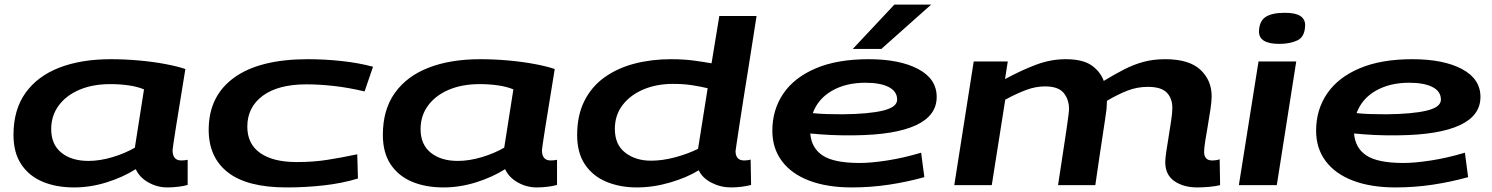

<svg xmlns="http://www.w3.org/2000/svg" viewBox="-20 -810 6528 840"><path d="M712 10Q668 10 629 -12Q590 -34 574 -70Q519 -35 447.5 -12.5Q376 10 304 10Q226 10 166.5 -15Q107 -40 73 -91Q39 -142 39 -220Q39 -330 91.5 -403.5Q144 -477 239.5 -514Q335 -551 465 -551Q525 -551 587 -545.5Q649 -540 702.5 -530Q756 -520 791 -508Q765 -350 750 -255Q735 -160 735 -153Q735 -108 773 -108Q788 -108 801 -111V-1Q785 4 760 7Q735 10 712 10ZM570 -164 610 -419Q581 -431 543 -436.5Q505 -442 463 -442Q386 -442 328 -417.5Q270 -393 237 -348.5Q204 -304 204 -245Q204 -178 248.5 -142Q293 -106 367 -106Q417 -106 472 -122.5Q527 -139 570 -164Z M1234 10Q1062 10 977.5 -55.5Q893 -121 893 -242Q893 -390 1004.5 -470.5Q1116 -551 1327 -551Q1400 -551 1474.5 -543Q1549 -535 1612 -518L1575 -410Q1503 -427 1439.5 -434Q1376 -441 1321 -441Q1197 -441 1129.5 -391Q1062 -341 1062 -256Q1062 -180 1118.5 -140.5Q1175 -101 1278 -101Q1350 -101 1411 -110.5Q1472 -120 1543 -135L1546 -29Q1477 -8 1397 1Q1317 10 1234 10Z M2328 10Q2284 10 2245 -12Q2206 -34 2190 -70Q2135 -35 2063.5 -12.5Q1992 10 1920 10Q1842 10 1782.5 -15Q1723 -40 1689 -91Q1655 -142 1655 -220Q1655 -330 1707.5 -403.5Q1760 -477 1855.5 -514Q1951 -551 2081 -551Q2141 -551 2203 -545.5Q2265 -540 2318.5 -530Q2372 -520 2407 -508Q2381 -350 2366 -255Q2351 -160 2351 -153Q2351 -108 2389 -108Q2404 -108 2417 -111V-1Q2401 4 2376 7Q2351 10 2328 10ZM2186 -164 2226 -419Q2197 -431 2159 -436.5Q2121 -442 2079 -442Q2002 -442 1944 -417.5Q1886 -393 1853 -348.5Q1820 -304 1820 -245Q1820 -178 1864.5 -142Q1909 -106 1983 -106Q2033 -106 2088 -122.5Q2143 -139 2186 -164Z M3178 10Q3133 10 3093 -10.5Q3053 -31 3037 -65Q2985 -33 2911.5 -11.5Q2838 10 2766 10Q2693 10 2633.5 -14.5Q2574 -39 2539.5 -90Q2505 -141 2505 -219Q2505 -305 2536.5 -368Q2568 -431 2624.5 -471.5Q2681 -512 2755.5 -531.5Q2830 -551 2916 -551Q2971 -551 3015.5 -545Q3060 -539 3093 -533L3127 -740H3290Q3290 -740 3285 -708.5Q3280 -677 3272 -625Q3264 -573 3254 -511Q3244 -449 3234 -386Q3224 -323 3216 -270Q3208 -217 3203 -184Q3198 -151 3198 -149Q3198 -108 3236 -108Q3243 -108 3250.5 -109Q3258 -110 3264 -112L3266 -1Q3249 4 3224.5 7Q3200 10 3178 10ZM2828 -107Q2879 -107 2934.5 -122Q2990 -137 3034 -159L3076 -424Q3047 -431 3009.5 -437Q2972 -443 2925 -443Q2852 -443 2794.5 -418.5Q2737 -394 2703.5 -350Q2670 -306 2670 -246Q2670 -177 2715.5 -142Q2761 -107 2828 -107Z M4024 -35Q3949 -14 3869 -2Q3789 10 3707 10Q3599 10 3521 -19.5Q3443 -49 3401 -105Q3359 -161 3359 -238Q3359 -330 3407 -400.5Q3455 -471 3549 -511Q3643 -551 3780 -551Q3916 -551 3997 -508Q4078 -465 4078 -386Q4078 -304 3987 -262Q3896 -220 3720 -218Q3663 -217 3614 -219.5Q3565 -222 3525 -226Q3530 -162 3579.5 -129.5Q3629 -97 3742 -97Q3791 -97 3862 -108Q3933 -119 4010 -142ZM3766 -448Q3681 -448 3620 -413Q3559 -378 3536 -315Q3565 -312 3597.5 -311Q3630 -310 3665 -310Q3780 -311 3842.5 -326Q3905 -341 3905 -374Q3905 -410 3868.5 -429Q3832 -448 3766 -448ZM3711 -596 3893 -790H4054L3836 -596Z M5218 10Q5158 10 5118 -17.5Q5078 -45 5078 -101Q5078 -116 5082.5 -146.5Q5087 -177 5093 -213.5Q5099 -250 5104 -283.5Q5109 -317 5109 -338Q5109 -380 5084.5 -405Q5060 -430 5002 -430Q4955 -430 4912.5 -413.5Q4870 -397 4823 -369Q4823 -363 4822 -350.5Q4821 -338 4821 -332Q4818 -309 4814 -282.5Q4810 -256 4804.5 -219.5Q4799 -183 4791 -130Q4783 -77 4772 0H4609Q4634 -162 4645.5 -240.5Q4657 -319 4657 -333Q4657 -375 4633.5 -403.5Q4610 -432 4552 -432Q4511 -432 4469.5 -416.5Q4428 -401 4378 -374L4319 0H4155L4240 -541H4389L4377 -464Q4451 -504 4514.5 -527.5Q4578 -551 4642 -551Q4717 -551 4755.5 -524Q4794 -497 4809 -456Q4855 -484 4896.5 -505.5Q4938 -527 4981.5 -539Q5025 -551 5078 -551Q5182 -551 5231.5 -505Q5281 -459 5281 -389Q5281 -368 5276 -333.5Q5271 -299 5264.5 -262Q5258 -225 5253 -193.5Q5248 -162 5248 -146Q5248 -108 5283 -108Q5301 -108 5316 -113L5318 0Q5298 5 5270 7.5Q5242 10 5218 10Z M5601 -754Q5648 -754 5669 -740Q5690 -726 5690 -700Q5689 -649 5656.5 -633.5Q5624 -618 5577 -618Q5488 -618 5488 -672Q5489 -717 5516.5 -735.5Q5544 -754 5601 -754ZM5400 0 5486 -541H5651L5566 0Z M6403 -35Q6328 -14 6248 -2Q6168 10 6086 10Q5978 10 5900 -19.5Q5822 -49 5780 -105Q5738 -161 5738 -238Q5738 -330 5786 -400.5Q5834 -471 5928 -511Q6022 -551 6159 -551Q6295 -551 6376 -508Q6457 -465 6457 -386Q6457 -304 6366 -262Q6275 -220 6099 -218Q6042 -217 5993 -219.5Q5944 -222 5904 -226Q5909 -162 5958.5 -129.5Q6008 -97 6121 -97Q6170 -97 6241 -108Q6312 -119 6389 -142ZM6145 -448Q6060 -448 5999 -413Q5938 -378 5915 -315Q5944 -312 5976.5 -311Q6009 -310 6044 -310Q6159 -311 6221.5 -326Q6284 -341 6284 -374Q6284 -410 6247.5 -429Q6211 -448 6145 -448Z"/></svg>

Font: Georama Extra Expanded SemiBold
Style: Italic
Weight: 600
Width: 8
Italic angle: -9°
Designer: Jean-Baptiste Levee
Foundry: Production Type
Version: Version 1.000